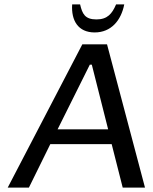

<svg xmlns="http://www.w3.org/2000/svg" viewBox="-20 -850 692 870"><path d="M637 0 465 -649H353L15 0H111L208 -197H486L536 0ZM470 -264H241L387 -557H396ZM417 -762C365 -762 353 -787 343 -830H307C302 -757 334 -703 409 -703C484 -703 529 -758 543 -830H506C488 -788 467 -762 417 -762Z"/></svg>

Font: Gamestation Text
Style: Italic
Weight: 400
Designer: Jonas Hecksher
Foundry: Jonas Hecksher, Playtypeª, e-types AS
Version: Version 1.003